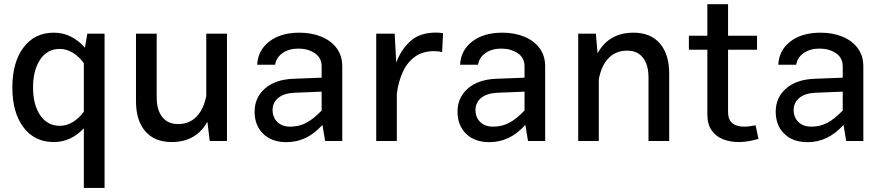

<svg xmlns="http://www.w3.org/2000/svg" viewBox="-20 -675 4235 919"><path d="M39.1 -256.3Q39.1 -376.5 92.3 -447.5Q145.5 -518.6 237.8 -518.6Q281.2 -518.6 318.6 -500Q356 -481.4 386.7 -446.8L397.9 -513.7H480.5V224.6H381.3V-61Q319.8 4.9 237.3 4.9Q145.5 4.9 92.3 -65.7Q39.1 -136.2 39.1 -256.3ZM138.2 -256.3Q138.2 -173.3 172.6 -123Q207 -72.8 266.1 -72.8Q299.3 -72.8 329.1 -91.1Q358.9 -109.4 381.3 -140.6V-372.6Q358.4 -404.3 328.6 -422.6Q298.8 -440.9 265.6 -440.9Q206.5 -440.9 172.4 -390.1Q138.2 -339.4 138.2 -256.3Z M630.9 -190.9V-513.7H730V-209Q730 -148.9 756.6 -115Q783.2 -81.1 832 -81.1Q885.3 -81.1 919.7 -115.7Q954.1 -150.4 967.3 -215.3V-513.7H1066.4V0H983.9L972.7 -92.3Q918.5 4.9 801.8 4.9Q719.7 4.9 675.3 -46.9Q630.9 -98.6 630.9 -190.9Z M1618.2 -356.9V0H1536.1L1523.4 -77.1Q1483.4 -33.7 1441.4 -14.2Q1399.4 5.4 1350.6 5.4Q1280.8 5.4 1239.7 -34.7Q1198.7 -74.7 1198.7 -140.6Q1198.7 -207.5 1247.8 -251Q1296.9 -294.4 1383.8 -297.9L1519.5 -303.2V-356.9Q1519.5 -398.9 1486.3 -420.7Q1453.1 -442.4 1408.2 -442.4Q1363.3 -442.4 1332.8 -421.1Q1302.2 -399.9 1296.9 -365.2H1210.9Q1214.8 -435.1 1269.5 -476.8Q1324.2 -518.6 1413.1 -518.6Q1471.7 -518.6 1518.1 -499.5Q1564.5 -480.5 1591.3 -444.6Q1618.2 -408.7 1618.2 -356.9ZM1284.7 -148.9Q1284.7 -113.3 1307.4 -91.1Q1330.1 -68.8 1369.6 -68.8Q1411.1 -68.8 1445.6 -86.9Q1480 -105 1519.5 -146V-236.3L1388.2 -231Q1338.4 -228.5 1311.5 -206.1Q1284.7 -183.6 1284.7 -148.9Z M1780.8 -513.7H1869.1L1876.5 -375.5Q1899.9 -438 1944.8 -478.5Q1989.7 -519 2066.9 -519Q2085.4 -519 2100.6 -516.1L2096.2 -425.3Q2081.5 -430.2 2058.1 -430.2Q2003.4 -430.2 1966.6 -403.8Q1929.7 -377.4 1908.4 -331.5Q1887.2 -285.6 1879.4 -227.1V0H1780.8Z M2589.4 -356.9V0H2507.3L2494.6 -77.1Q2454.6 -33.7 2412.6 -14.2Q2370.6 5.4 2321.8 5.4Q2252 5.4 2210.9 -34.7Q2169.9 -74.7 2169.9 -140.6Q2169.9 -207.5 2219 -251Q2268.1 -294.4 2355 -297.9L2490.7 -303.2V-356.9Q2490.7 -398.9 2457.5 -420.7Q2424.3 -442.4 2379.4 -442.4Q2334.5 -442.4 2304 -421.1Q2273.4 -399.9 2268.1 -365.2H2182.1Q2186 -435.1 2240.7 -476.8Q2295.4 -518.6 2384.3 -518.6Q2442.9 -518.6 2489.3 -499.5Q2535.6 -480.5 2562.5 -444.6Q2589.4 -408.7 2589.4 -356.9ZM2255.9 -148.9Q2255.9 -113.3 2278.6 -91.1Q2301.3 -68.8 2340.8 -68.8Q2382.3 -68.8 2416.7 -86.9Q2451.2 -105 2490.7 -146V-236.3L2359.4 -231Q2309.6 -228.5 2282.7 -206.1Q2255.9 -183.6 2255.9 -148.9Z M2846.2 0H2747.6V-513.7H2832L2840.3 -419.9Q2894.5 -518.6 3012.2 -518.6Q3094.2 -518.6 3138.7 -466.8Q3183.1 -415 3183.1 -322.8V0H3084V-304.7Q3084 -364.7 3057.6 -398.7Q3031.2 -432.6 2981.9 -432.6Q2928.2 -432.6 2893.6 -397.5Q2858.9 -362.3 2846.2 -295.9Z M3596.7 -75.2 3610.4 -10.3Q3588.9 -3.9 3564.7 0.5Q3540.5 4.9 3516.1 4.9Q3474.6 4.9 3440.4 -8.5Q3406.2 -22 3386 -51.3Q3365.7 -80.6 3365.7 -127.4V-437H3277.3V-503.9H3365.7V-654.8H3464.8V-503.9H3603.5V-437H3464.8V-138.2Q3464.8 -102.5 3485.1 -85.7Q3505.4 -68.8 3541 -68.8Q3555.2 -68.8 3570.6 -71Q3585.9 -73.2 3596.7 -75.2Z M4112.3 -356.9V0H4030.3L4017.6 -77.1Q3977.5 -33.7 3935.5 -14.2Q3893.6 5.4 3844.7 5.4Q3774.9 5.4 3733.9 -34.7Q3692.9 -74.7 3692.9 -140.6Q3692.9 -207.5 3741.9 -251Q3791 -294.4 3877.9 -297.9L4013.7 -303.2V-356.9Q4013.7 -398.9 3980.5 -420.7Q3947.3 -442.4 3902.3 -442.4Q3857.4 -442.4 3826.9 -421.1Q3796.4 -399.9 3791 -365.2H3705.1Q3709 -435.1 3763.7 -476.8Q3818.4 -518.6 3907.2 -518.6Q3965.8 -518.6 4012.2 -499.5Q4058.6 -480.5 4085.4 -444.6Q4112.3 -408.7 4112.3 -356.9ZM3778.8 -148.9Q3778.8 -113.3 3801.5 -91.1Q3824.2 -68.8 3863.8 -68.8Q3905.3 -68.8 3939.7 -86.9Q3974.1 -105 4013.7 -146V-236.3L3882.3 -231Q3832.5 -228.5 3805.7 -206.1Q3778.8 -183.6 3778.8 -148.9Z"/></svg>

Font: Estedad-FD Medium
Style: Regular
Weight: 500
Designer: Amin Abedi
Version: Version 7.3